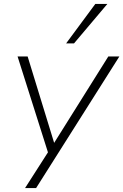

<svg xmlns="http://www.w3.org/2000/svg" viewBox="-20 -773 625 973"><path d="M107 180 230 -12V21L69 -487H120L259 -34H245L529 -487H585L163 180ZM315 -553 463 -753H524L355 -553Z"/></svg>

Font: Nunito Sans 10pt SemiExpanded ExtraLight
Style: Italic
Weight: 250
Width: 6
Italic angle: -9°
Designer: Vernon Adams
Foundry: Vernon Adams
Version: Version 3.101;gftools[0.9.27]